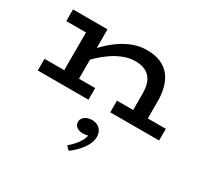

<svg xmlns="http://www.w3.org/2000/svg" viewBox="-172 -702 1338 1283"><g transform="rotate(30 497.0 -60.5)"><path d="M735 0V-222Q735 -253 727.5 -282Q720 -311 703 -333Q686 -355 657 -367.5Q628 -380 586 -380Q542 -380 498.5 -363.5Q455 -347 415 -320Q375 -293 339.5 -259.5Q304 -226 275 -192V-283Q310 -322 348 -358Q386 -394 428.5 -422Q471 -450 517.5 -466.5Q564 -483 616 -483Q679 -483 723 -464Q767 -445 794.5 -410Q822 -375 835 -327.5Q848 -280 848 -224V0ZM51 0V-90H442V0ZM203 0V-471H317V0ZM51 -381V-471H292V-381ZM610 0V-90H987V0ZM615 188Q615 232 582 278Q549 324 498 362L471 335Q514 298 536 264.5Q558 231 560 208Q552 211 541.5 212.5Q531 214 519 214Q491 214 473 199.5Q455 185 455 162Q455 138 477 121.5Q499 105 532 105Q569 105 592 127Q615 149 615 188Z"/></g></svg>

Font: BioRhyme SemiExpanded Medium
Style: Regular
Weight: 500
Width: 6
Designer: Aoife Mooney
Foundry: Aoife Mooney Type
Version: Version 1.600;gftools[0.9.33]